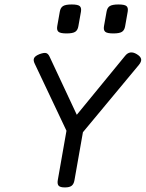

<svg xmlns="http://www.w3.org/2000/svg" viewBox="-20 -817 640 842"><path d="M528.8 -572.3 302.7 -296.4 326.2 -293.5 197.3 -568.8Q191.4 -581.5 182.4 -584.2Q173.3 -586.9 153.3 -579.6Q133.8 -571.8 129.4 -562Q125 -552.2 132.3 -537.6L281.2 -223.1H332L588.9 -532.2Q601.1 -546.9 598.9 -558.1Q596.7 -569.3 579.6 -579.6Q549.3 -597.7 528.8 -572.3ZM272.9 -251.5 233.4 -26.9Q230.5 -9.8 237.3 -2.4Q244.1 4.9 264.2 4.9H265.1Q284.7 4.9 294.2 -2.4Q303.7 -9.8 306.6 -26.9L346.2 -251.5ZM242.2 -765.6 231 -702.1Q228 -684.6 236.6 -677.5Q245.1 -670.4 272 -670.4Q298.8 -670.4 309.8 -677.5Q320.8 -684.6 323.7 -702.1L335 -765.6Q337.9 -783.2 329.6 -790.3Q321.3 -797.4 294.4 -797.4Q267.6 -797.4 256.3 -790.3Q245.1 -783.2 242.2 -765.6ZM447.3 -765.6 436 -702.1Q433.1 -684.6 441.7 -677.5Q450.2 -670.4 477.1 -670.4Q503.9 -670.4 514.9 -677.5Q525.9 -684.6 528.8 -702.1L540 -765.6Q543 -783.2 534.7 -790.3Q526.4 -797.4 499.5 -797.4Q472.7 -797.4 461.4 -790.3Q450.2 -783.2 447.3 -765.6Z"/></svg>

Font: Courier Prime Sans
Style: Regular
Weight: 300
Italic angle: -10°
Designer: Alan Dague-Greene
Foundry: Quote-Unquote Apps
Version: Version 3.23